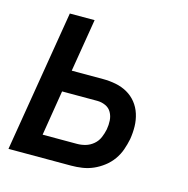

<svg xmlns="http://www.w3.org/2000/svg" viewBox="-83 -600 667 681"><g transform="rotate(15 250.0 -260.0)"><path d="M6 0 92 -520H183L151 -326H266Q290 -326 313 -321.5Q336 -317 355.5 -306Q375 -295 389 -277.5Q403 -260 410 -238Q417 -216 417.5 -192.5Q418 -169 414 -145Q410 -125 403 -105Q396 -85 383.5 -67.5Q371 -50 353.5 -36.5Q336 -23 316.5 -14.5Q297 -6 276.5 -3Q256 0 236 0ZM236 -80Q252 -80 267.5 -84.5Q283 -89 296 -100Q309 -111 315.5 -126.5Q322 -142 325 -157Q328 -174 327 -190Q326 -206 318.5 -219.5Q311 -233 296.5 -239.5Q282 -246 266 -246H137L110 -80Z"/></g></svg>

Font: Iosevka SS04 Medium Oblique
Style: Regular
Weight: 500
Italic angle: -9°
Monospace: yes
Designer: Belleve Invis
Foundry: Belleve Invis
Version: Version 19.0.0; ttfautohint (v1.8.4)